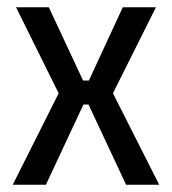

<svg xmlns="http://www.w3.org/2000/svg" viewBox="-20 -507 472 527"><path d="M223 -220H209L106 0H15L141 -251L24 -487H114L208 -286H224L317 -487H408L290 -251L417 0H326Z"/></svg>

Font: exo2condensed_r
Style: Regular
Weight: 400
Width: 3
Designer: Natanael Gama
Version: Version 1.001;PS 001.001;hotconv 1.0.70;makeotf.lib2.5.58329